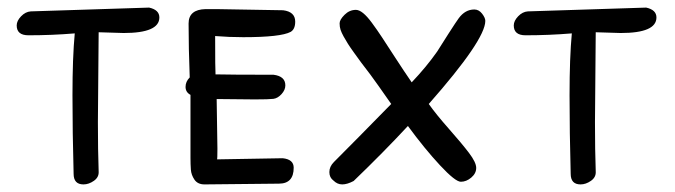

<svg xmlns="http://www.w3.org/2000/svg" viewBox="-20 -486 1780 506"><path d="M240 -401 238 -164Q238 -90 240 -34Q241 -19 227.5 -9.5Q214 0 200 0Q174 0 174 -28Q171 -137 171 -235.5Q171 -334 177 -398Q117 -393 55 -393Q24 -393 24 -419Q24 -431 35.5 -443Q47 -455 61 -456L373 -466Q400 -460 400 -440Q400 -399 306 -399Z M551 -225 553 -94Q553 -68 552 -66L725 -69Q754 -66 754 -44Q754 -2 715 -2L519 0Q501 0 492.5 -12.5Q484 -25 483 -39Q482 -53 482 -70V-236Q469 -243 469 -257Q469 -271 480 -282Q477 -360 477 -424Q477 -461 522 -462Q534 -462 550 -462L725 -459H726Q758 -455 758 -429Q758 -409 746 -402Q720 -388 621 -388Q584 -388 547 -391Q547 -301 548 -290Q587 -289 701 -289Q732 -285 732 -261Q732 -249 722 -238Q712 -227 700.5 -225.5Q689 -224 651.5 -224Q614 -224 551 -225Z M860 -59Q920 -119 1011 -212L978 -259Q957 -289 932 -321Q924 -332 913.5 -346.5Q903 -361 897 -370.5Q891 -380 885.5 -390Q880 -400 877.5 -407.5Q875 -415 875 -424.5Q875 -434 888 -447Q901 -460 918 -460Q935 -460 960 -426Q974 -407 986.5 -388Q999 -369 1022 -333.5Q1045 -298 1065 -269Q1104 -310 1132 -350Q1140 -363 1161.5 -396.5Q1183 -430 1189 -438Q1206 -461 1230 -461Q1242 -461 1250.5 -450Q1259 -439 1259 -431Q1259 -381 1110 -212Q1129 -185 1163 -146.5Q1197 -108 1216 -83Q1235 -58 1235 -43.5Q1235 -29 1222 -18Q1209 -7 1194.5 -7Q1180 -7 1139.5 -50.5Q1099 -94 1055 -154Q991 -85 912 -9Q895 0 882 0Q869 0 859 -10Q848 -18 848 -32.5Q848 -47 860 -59Z M1550 -401 1548 -164Q1548 -90 1550 -34Q1551 -19 1537.5 -9.5Q1524 0 1510 0Q1484 0 1484 -28Q1481 -137 1481 -235.5Q1481 -334 1487 -398Q1427 -393 1365 -393Q1334 -393 1334 -419Q1334 -431 1345.5 -443Q1357 -455 1371 -456L1683 -466Q1710 -460 1710 -440Q1710 -399 1616 -399Z"/></svg>

Font: Patrick Hand SC
Style: Regular
Weight: 400
Designer: Patrick Wagesreiter
Foundry: Patrick Wagesreiter
Version: Version 1.003;PS 001.003;hotconv 1.0.70;makeotf.lib2.5.58329